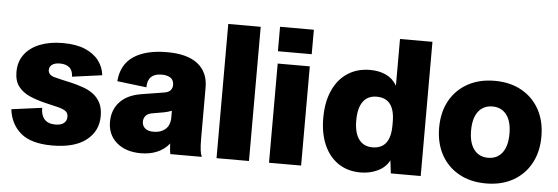

<svg xmlns="http://www.w3.org/2000/svg" viewBox="-51 -958 3271 1126"><g transform="rotate(5 1584.5 -395.0)"><path d="M285 10Q161 10 100 -41.5Q39 -93 28 -181L208 -205Q207 -162 228.5 -138Q250 -114 293 -114Q326 -114 343 -128Q360 -142 360 -165Q360 -188 344 -199Q328 -210 297.5 -217.5Q267 -225 224 -235Q174 -247 132 -265Q90 -283 64.5 -315.5Q39 -348 39 -402Q39 -462 71 -505Q103 -548 161 -571Q219 -594 296 -594Q375 -594 427.5 -571.5Q480 -549 508.5 -511Q537 -473 542 -426L366 -402Q365 -440 344 -456.5Q323 -473 290 -473Q259 -473 243 -461Q227 -449 227 -430Q227 -400 264.5 -390Q302 -380 367 -366Q400 -358 433.5 -346.5Q467 -335 494 -315.5Q521 -296 537.5 -265Q554 -234 554 -186Q554 -98 485 -44Q416 10 285 10Z M807 10Q718 10 664.5 -36Q611 -82 611 -158Q611 -229 655 -276Q699 -323 784 -336L914 -357Q960 -364 961 -406Q960 -436 940 -448Q920 -460 890 -460Q806 -460 806 -378L633 -399Q641 -498 713 -546Q785 -594 910 -594Q1029 -594 1090.5 -545.5Q1152 -497 1152 -407V-111Q1152 -63 1155.5 -37.5Q1159 -12 1164 -6V0H980Q976 -17 974 -55V-62Q945 -26 902.5 -8Q860 10 807 10ZM870 -122Q913 -122 939 -144.5Q965 -167 967 -207V-254Q956 -250 944.5 -246.5Q933 -243 922 -241L853 -229Q828 -225 815.5 -210.5Q803 -196 803 -176Q803 -152 820 -137Q837 -122 870 -122Z M1252 0V-790H1443V0Z M1561 0V-584H1750V0ZM1556 -656V-800H1755V-656Z M1855 -290Q1855 -383 1885.5 -451.5Q1916 -520 1972.5 -557Q2029 -594 2105 -594Q2158 -594 2198.5 -575Q2239 -556 2263 -515V-790H2454V0H2278L2269 -76Q2247 -34 2201 -12Q2155 10 2100 10Q2025 10 1970 -26.5Q1915 -63 1885 -130.5Q1855 -198 1855 -290ZM2049 -292Q2049 -219 2077 -181Q2105 -143 2157 -143Q2263 -143 2263 -281V-302Q2263 -441 2157 -441Q2104 -441 2076.5 -403Q2049 -365 2049 -292Z M2838 10Q2747 10 2679 -28Q2611 -66 2574 -134Q2537 -202 2537 -292Q2537 -383 2574 -450.5Q2611 -518 2679 -556Q2747 -594 2838 -594Q2930 -594 2997.5 -556Q3065 -518 3102 -450.5Q3139 -383 3139 -292Q3139 -202 3102 -134Q3065 -66 2997.5 -28Q2930 10 2838 10ZM2838 -141Q2891 -141 2921 -180Q2951 -219 2951 -292Q2951 -365 2921 -404Q2891 -443 2838 -443Q2785 -443 2755 -404Q2725 -365 2725 -292Q2725 -219 2755 -180Q2785 -141 2838 -141Z"/></g></svg>

Font: BDO Grotesk Black
Style: Regular
Weight: 900
Designer: Deni Anggara
Foundry: Lokal Container
Version: Version 2.000